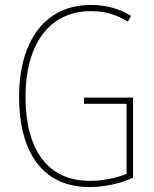

<svg xmlns="http://www.w3.org/2000/svg" viewBox="-20 -745 620 775"><path d="M319 -351V-326H491V-43C450 -27 397 -15 342 -15C170 -15 83 -144 83 -355C83 -555 171 -700 347 -700C395 -700 444 -690 496 -658L509 -681C456 -713 403 -725 347 -725C156 -725 57 -572 57 -354C57 -136 148 10 341 10C397 10 463 -2 517 -28V-351Z"/></svg>

Font: Noto Sans Sinhala UI Condensed Thin
Style: Regular
Weight: 100
Width: 3
Designer: Jelle Bosma - Monotype Design Team
Foundry: Monotype Imaging Inc.
Version: Version 2.006